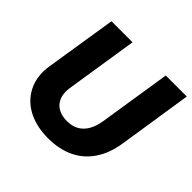

<svg xmlns="http://www.w3.org/2000/svg" viewBox="-174 -879 1071 1071"><g transform="rotate(45 361.0 -344.0)"><path d="M340 12Q254 12 190.5 -18Q127 -48 92 -103.5Q57 -159 57 -232Q57 -244 58.5 -256.5Q60 -269 62 -283L128 -700H294L227 -271Q226 -264 225.5 -257Q225 -250 225 -243Q225 -208 239.5 -182.5Q254 -157 281.5 -143.5Q309 -130 345 -130Q386 -130 415.5 -146.5Q445 -163 463.5 -195Q482 -227 489 -271L556 -700H722L654 -260Q640 -172 598.5 -111Q557 -50 491.5 -19Q426 12 340 12Z"/></g></svg>

Font: MuseoModerno Thin
Style: Bold Italic
Weight: 700
Italic angle: -9°
Version: Version 1.003